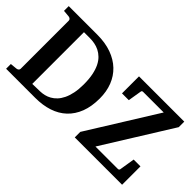

<svg xmlns="http://www.w3.org/2000/svg" viewBox="-74 -1062 1454 1454"><g transform="rotate(45 652.5 -335.5)"><path d="M525.9 -332Q525.9 -389.6 517.1 -432.9Q508.3 -476.1 492.9 -507.1Q477.5 -538.1 456.5 -558.6Q435.5 -579.1 411.6 -591.1Q387.7 -603 361.8 -607.9Q335.9 -612.8 310.1 -612.8H247.1V-59.1L330.1 -61Q351.6 -61.5 374.5 -66.9Q397.5 -72.3 419.2 -84.5Q440.9 -96.7 460.2 -116.9Q479.5 -137.2 494.1 -167.2Q508.8 -197.3 517.3 -238Q525.9 -278.8 525.9 -332ZM687 -342.8Q687 -256.8 662.4 -192.6Q637.7 -128.4 592 -85.4Q546.4 -42.5 481.9 -21.2Q417.5 0 337.9 0H25.9V-50.8L81.1 -56.2Q89.8 -57.1 96.9 -62.7Q104 -68.4 104 -78.1V-592.8Q104 -602.5 96.9 -608.4Q89.8 -614.3 81.1 -615.2L25.9 -620.1V-670.9H332Q417.5 -670.9 483.6 -647Q549.8 -623 595 -579.8Q640.1 -536.6 663.6 -476.3Q687 -416 687 -342.8ZM761.2 0V-59.1L1104 -609.9H883.3Q870.6 -609.9 869.1 -598.1L851.1 -488.8H778.3V-670.9H1263.2V-611.8L920.9 -62H1160.2Q1172.4 -62 1175.3 -73.2L1195.3 -196.8H1268.1V0Z"/></g></svg>

Font: Charis SIL
Style: Bold
Weight: 700
Foundry: SIL International
Version: Version 4.112